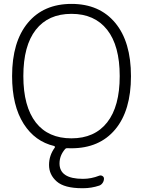

<svg xmlns="http://www.w3.org/2000/svg" viewBox="-20 -784 741 1000"><path d="M167 -145.5Q231.4 -63.5 352.1 -63.5Q472.7 -63.5 538.1 -146.5Q603.5 -229.5 603.5 -387.7Q603.5 -545.9 538.1 -628.9Q472.7 -711.9 352.1 -711.9Q231.4 -711.9 166.5 -628.9Q101.6 -545.9 101.6 -387.7Q101.6 -229.5 167 -145.5ZM43 -387.7Q43 -566.4 125 -665Q207 -763.7 352.5 -763.7Q498 -763.7 580.1 -665Q662.1 -566.4 662.1 -387.2Q662.1 -208 580.1 -109.9Q498 -11.7 351.6 -11.7Q337.9 -11.7 330.6 -12.2Q323.2 -12.7 318.4 -6.8Q290 26.4 290 67.4Q290 147.5 412.1 147.5Q455.1 147.5 497.1 130.9Q505.9 127.9 513.7 132.8Q521.5 137.7 521.5 146.5Q521.5 158.2 514.6 168.5Q507.8 178.7 497.1 182.6Q456.1 196.3 413.1 196.3Q410.2 196.3 408.2 196.3Q315.4 196.3 275.4 161.1Q235.4 126 235.4 75.2Q235.4 25.4 265.6 -15.6Q266.6 -17.6 265.6 -20Q264.6 -22.5 262.7 -23.4Q162.1 -46.9 103.5 -138.7Q43 -233.4 43 -387.7Z"/></svg>

Font: Gen Jyuu Gothic P Light
Style: Regular
Weight: 200
Designer: [Source Han Sans]
Ryoko NISHIZUKA  (kana & ideographs); Paul D. Hunt (Latin, Greek & Cyrillic); Wenlong ZHANG  (bopomofo
Version: Version 1.002.20150607